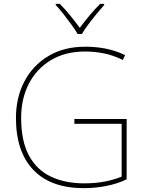

<svg xmlns="http://www.w3.org/2000/svg" viewBox="-20 -969 760 999"><path d="M367 -350H639V-36Q591 -13 533.5 -1.5Q476 10 417 10Q244 10 153.5 -85Q63 -180 63 -355Q63 -461 106.5 -544.5Q150 -628 231 -677Q312 -726 424 -726Q481 -726 532.5 -715.5Q584 -705 631 -682L619 -657Q568 -682 519.5 -691.5Q471 -701 423 -701Q320 -701 245 -656Q170 -611 130 -533Q90 -455 90 -356Q90 -235 130.5 -160Q171 -85 245 -50Q319 -15 419 -15Q477 -15 525.5 -24.5Q574 -34 613 -50V-325H367ZM384 -792Q372 -813 352 -840.5Q332 -868 310.5 -895.5Q289 -923 270 -943V-949H291Q319 -921 346.5 -887Q374 -853 395 -824Q416 -853 444.5 -887Q473 -921 501 -949H522V-943Q504 -923 481.5 -895.5Q459 -868 438.5 -840.5Q418 -813 406 -792Z"/></svg>

Font: Noto Sans Thin
Style: Regular
Weight: 100
Designer: Monotype Design Team
Foundry: Monotype Imaging Inc.
Version: Version 2.007